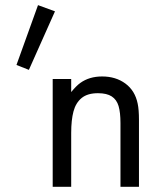

<svg xmlns="http://www.w3.org/2000/svg" viewBox="-20 -720 620 740"><path d="M183.1 -415.5H254.4V-365.2Q274.4 -389.6 289.6 -400.4Q324.2 -425.3 373.5 -425.3Q426.3 -425.3 463.4 -397.9Q500.5 -370.6 510.7 -320.3Q515.6 -297.4 515.6 -257.8V0H444.3V-245.6Q444.3 -286.6 437 -311.3Q429.7 -335.9 410.6 -348.4Q391.6 -360.8 357.4 -360.8Q317.4 -360.8 294.7 -342.3Q272 -323.7 263.2 -290.5Q254.4 -257.3 254.4 -207.5V0H183.1ZM191.9 -676.3 91.3 -450.7 43.5 -469.7 126.5 -700.2Z"/></svg>

Font: NMS Futura Pro Book
Style: Regular
Weight: 400
Designer: Blend3rman
Version: Version 0.1